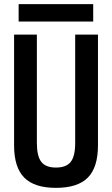

<svg xmlns="http://www.w3.org/2000/svg" viewBox="-20 -897 540 927"><path d="M250 10Q146 10 97 -39.5Q48 -89 48 -195V-730H158V-207Q158 -143 179.5 -115.5Q201 -88 250 -88Q300 -88 321.5 -115.5Q343 -143 343 -207V-730H453V-195Q453 -89 404 -39.5Q355 10 250 10ZM70 -793V-877H430V-793Z"/></svg>

Font: M PLUS 1 Code Medium
Style: Regular
Weight: 500
Designer: Coji Morishita
Foundry: UNDERFOREST DESIGN
Version: Version 1.002